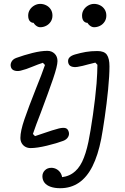

<svg xmlns="http://www.w3.org/2000/svg" viewBox="-20 -780 660 1012"><path d="M87.5 -53.5Q87.5 -89 108.5 -150.5Q129.5 -212 170.5 -315.5Q184 -349 196.8 -382Q209.5 -415 217 -437.5L206 -449Q182 -441.5 149.5 -428Q130.5 -420.5 118.5 -416.2Q106.5 -412 88.5 -407.5Q71.5 -403.5 57 -407.8Q42.5 -412 38 -425Q33 -440 40.5 -454.2Q48 -468.5 66.5 -475Q106 -489.5 151 -500.8Q196 -512 229.5 -512Q252.5 -512 267.8 -497.2Q283 -482.5 283 -458Q283 -432.5 259.8 -364.5Q236.5 -296.5 195.5 -187.5Q182.5 -154.5 171.2 -124Q160 -93.5 153.5 -74L164.5 -62.5Q181 -67.5 215 -79.5Q234 -86 254 -92.5Q274 -99 290.5 -103Q312.5 -108 324.5 -105Q336.5 -102 341.5 -87.5Q347 -72.5 339.2 -58.5Q331.5 -44.5 313 -37.5Q280 -25 227.5 -12.2Q175 0.5 141 0.5Q126 0.5 113.8 -6.2Q101.5 -13 94.5 -25.2Q87.5 -37.5 87.5 -53.5ZM149 -703.5 164.5 -660.5Q149.5 -657 139 -666.8Q128.5 -676.5 128.5 -698Q128.5 -715 137.5 -729Q146.5 -743 161.2 -751.2Q176 -759.5 192 -759.5Q208.5 -759.5 223.5 -752Q238.5 -744.5 247.5 -730.5Q256.5 -716.5 256.5 -698Q256.5 -679.5 247.2 -665.5Q238 -651.5 223.2 -644Q208.5 -636.5 192 -636.5Q180 -636.5 168.8 -645.8Q157.5 -655 152 -670.5Q146.5 -686 149 -703.5ZM433 -703.5 448.5 -660.5Q433.5 -657 423 -666.8Q412.5 -676.5 412.5 -698Q412.5 -715 421.5 -729Q430.5 -743 445.2 -751.2Q460 -759.5 476 -759.5Q492.5 -759.5 507.5 -752Q522.5 -744.5 531.5 -730.5Q540.5 -716.5 540.5 -698Q540.5 -679.5 531.2 -665.5Q522 -651.5 507.2 -644Q492.5 -636.5 476 -636.5Q464 -636.5 452.8 -645.8Q441.5 -655 436 -670.5Q430.5 -686 433 -703.5ZM203.5 149Q203.5 131 216.5 117.8Q229.5 104.5 250.5 104.5Q265.5 104.5 278.8 112Q292 119.5 300 133Q308 146.5 308.5 164.5L281.5 155.5Q329.5 155.5 361.2 134.5Q393 113.5 412.8 72.8Q432.5 32 446 -32Q457 -86 469.8 -174.2Q482.5 -262.5 489 -340.5Q491 -367 492.2 -393Q493.5 -419 493.5 -438.5L482.5 -450Q472 -448 444.5 -440.5Q430.5 -436.5 415.2 -432.8Q400 -429 388.5 -427.5Q369.5 -424.5 356 -429.8Q342.5 -435 339.5 -450.5Q336.5 -466.5 345.8 -476.8Q355 -487 375.5 -493Q405 -501.5 432 -506.2Q459 -511 493.5 -511Q529.5 -511 543.2 -491.5Q557 -472 557 -430Q557 -381.5 549.8 -307.8Q542.5 -234 532 -162Q521.5 -90 513.5 -48Q496.5 38.5 467.5 96.2Q438.5 154 396 183Q353.5 212 297.5 212Q268 212 246.8 204.5Q225.5 197 214.5 182.8Q203.5 168.5 203.5 149Z"/></svg>

Font: Monaspace Radon Var
Style: Regular
Weight: 400
Designer: Riley Cran and the Lettermatic Team
Version: Version 1.000 (Monaspace Radon Var)